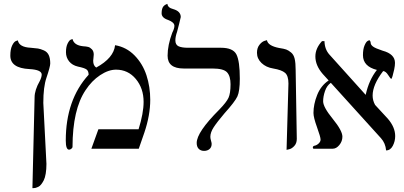

<svg xmlns="http://www.w3.org/2000/svg" viewBox="-20 -766 2082 989"><path d="M147 203.1 158.2 -264.2Q158.2 -302.2 185.1 -349.1Q194.8 -369.1 194.8 -381.8Q194.8 -406.7 131.8 -410.2Q32.7 -415 33.2 -480Q33.2 -512.2 42.5 -531.5Q51.8 -550.8 62 -554.7L71.8 -558.1Q78.6 -522.9 138.2 -520Q163.1 -518.1 175.5 -516.1Q188 -514.2 205.6 -506.6Q223.1 -499 231 -482.4Q238.8 -465.8 238.8 -439Q238.8 -422.9 219.2 -365.2Q203.1 -318.4 203.1 -235.8L219.2 78.1Q219.2 106 215.6 127.9Q211.9 149.9 205.6 162.4Q199.2 174.8 192.1 183.8Q185.1 192.9 177 196.5Q168.9 200.2 163.6 201.7Q158.2 203.1 152.3 203.1Z M572.8 -533.2Q630.9 -523.4 672.9 -480.7Q714.8 -438 734.4 -378.4Q753.9 -318.8 753.9 -252Q753.9 -172.9 723.6 -83L694.8 0H450.7L486.8 -100.1H693.8Q719.7 -183.1 719.7 -241.2Q719.7 -311 679.7 -359.1Q639.6 -407.2 577.6 -407.2Q538.6 -407.2 495.6 -378.7Q452.6 -350.1 420.9 -301.8Q354 -202.6 353.5 -8.8Q353.5 -4.9 347.7 0Q341.8 4.9 335.9 4.9Q318.8 4.9 318.8 -42Q318.8 -252 436.5 -380.9Q436.5 -399.9 426 -408Q415.5 -416 381.8 -422.9Q352.1 -429.7 335.9 -450Q319.8 -470.2 319.8 -497.1Q319.8 -524.9 328.4 -542Q336.9 -559.1 345.2 -562L353.5 -564.9Q361.3 -532.7 407.7 -527.8Q423.8 -526.9 433.8 -524.4Q443.8 -522 453.4 -512Q462.9 -502 462.9 -484.9Q462.9 -476.1 461.4 -467.5Q460 -459 460 -453.1Q460 -428.2 475.6 -418Q565.9 -467.3 572.8 -533.2Z M883.3 -558.1Q883.3 -535.2 899.9 -527.6Q916.5 -520 948.2 -520H1118.2Q1180.2 -520 1197.8 -485.6Q1215.3 -451.2 1215.3 -360.8Q1215.3 -296.9 1202.9 -269.5Q1190.4 -242.2 1136.2 -182.1Q1098.1 -137.2 1080.8 -110.6Q1063.5 -84 1063.5 -61Q1063.5 -53.2 1066.9 -41.5Q1070.3 -29.8 1070.3 -24.9Q1070.3 -7.8 1059.3 1.7Q1048.3 11.2 1031.2 11.2Q1014.2 11.2 1003.7 0.7Q993.2 -9.8 993.2 -29.8Q993.2 -85 1109.4 -201.2Q1146.5 -239.3 1157 -262.2Q1167.5 -285.2 1167.5 -332Q1167.5 -374 1149.4 -393.6Q1131.3 -413.1 1074.2 -413.1H926.3Q843.3 -413.1 843.3 -479Q843.3 -533.2 867.2 -597.2Q878.4 -619.1 878.4 -632.8Q878.4 -650.9 846.2 -663.1Q812 -674.3 812.5 -698.2Q812.5 -711.4 815.4 -720.7Q818.4 -730 822.8 -734.4Q827.1 -738.8 831.8 -741.5Q836.4 -744.1 839.4 -745.1L842.3 -746.1Q844.2 -726.1 872.1 -719.2Q911.1 -708 911.1 -678.2Q911.1 -676.3 902.6 -642.6Q894 -608.9 892.1 -602.1Q883.3 -577.1 883.3 -558.1Z M1456.1 5.9 1465.8 -335.9Q1465.8 -376 1448.2 -390.9Q1430.7 -405.8 1387.7 -413.1Q1350.6 -418.9 1327.1 -441.4Q1303.7 -463.9 1303.7 -494.1Q1303.7 -519 1316.2 -534.9Q1328.6 -550.8 1341.8 -555.2L1355 -559.1Q1359.9 -530.3 1417 -519Q1442.9 -515.1 1454.3 -511Q1465.8 -506.8 1479.2 -495.8Q1492.7 -484.9 1497.8 -463.4Q1502.9 -441.9 1502.9 -405.8L1508.8 -50.8Q1508.8 -27.8 1495.8 -13.9Q1482.9 0 1469.2 2.9Z M2014.6 -441.9Q2014.6 -427.7 2010.5 -408Q2006.3 -388.2 2002 -374Q1997.6 -359.9 1995.6 -359.9Q1991.7 -359.9 1979.5 -379.4Q1967.3 -398.9 1953.6 -399.9Q1899.4 -329.1 1899.4 -273.9Q1899.4 -248.5 1912.1 -225.6L1977.5 -154.8Q2015.6 -110.8 2015.6 -64.9Q2015.6 -38.1 2003.2 -14.6Q1990.7 8.8 1968.8 8.8Q1965.8 -28.3 1942.4 -54.2L1684.1 -339.4Q1663.6 -325.2 1654.1 -297.1Q1644.5 -269 1644.5 -244.1Q1644.5 -214.4 1694.1 -153.6Q1743.7 -92.8 1743.7 -62Q1743.7 -38.1 1728 -19Q1712.4 0 1694.3 0H1593.8Q1591.8 -3.9 1591.3 -5.9Q1591.3 -12.7 1598.6 -15.1Q1610.8 -17.1 1621.1 -26.6Q1631.3 -36.1 1631.3 -46.9Q1631.3 -60.1 1613 -110.6Q1594.7 -161.1 1594.7 -184.1Q1594.7 -229 1613.8 -276.9Q1632.8 -324.7 1672.9 -351.6L1642.6 -384.8Q1604.5 -428.7 1604.5 -475.1Q1604.5 -517.1 1638.7 -554.2H1651.4Q1652.3 -512.2 1676.8 -484.9L1862.3 -278.8L1863.8 -277.8Q1880.4 -354 1921.4 -405.8Q1849.6 -423.8 1849.6 -481.9Q1849.6 -512.7 1857.7 -531.7Q1865.7 -550.8 1874 -555.2L1882.3 -559.1Q1889.2 -554.2 1889.4 -544.7Q1889.6 -535.2 1901.6 -526.1Q1913.6 -517.1 1950.7 -504.9Q2014.6 -487.8 2014.6 -441.9Z"/></svg>

Font: Linux Libertine Initials
Style: Initials
Weight: 400
Designer: Philipp H. Poll
Foundry: Philipp H. Poll
Version: Version 5.0.6